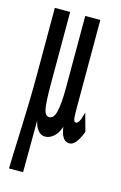

<svg xmlns="http://www.w3.org/2000/svg" viewBox="-101 -509 451 714"><g transform="rotate(15 125.0 -152.5)"><path d="M9 158Q9 139 10.5 100.5Q12 62 14 11.5Q16 -39 17.5 -94.5Q19 -150 19 -203V-463H78V-184Q78 -115 83 -90Q88 -65 104 -65Q122 -65 129 -96.5Q136 -128 136 -185V-463H194V-122Q194 -97 195.5 -84Q197 -71 205 -71Q211 -71 217 -81Q223 -91 225 -103L229 -116L248 -47Q227 10 201 10Q171 10 164 -44Q155 -17 139.5 -4Q124 9 107 9Q92 9 80.5 -4Q69 -17 64 -42Q64 5 63.5 59.5Q63 114 63 158Z"/></g></svg>

Font: Inconsolata UltraCondensed SemiBold
Style: Regular
Weight: 600
Width: 1
Monospace: yes
Designer: Raph Levien, Cyreal, Brenton Simpson
Foundry: Raph Levien, Cyreal, Google
Version: Version 3.001; ttfautohint (v1.8.2.53-6de2)